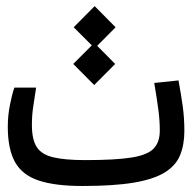

<svg xmlns="http://www.w3.org/2000/svg" viewBox="-20 -604 626 626"><path d="M248.5 2.4Q159.7 2.4 106.2 -15.4Q52.7 -33.2 29.1 -75.4Q5.4 -117.7 5.4 -190.9Q5.4 -227.1 12.5 -262.5Q19.5 -297.9 26.9 -318.4H97.7Q91.8 -280.3 87.9 -253.4Q84 -226.6 84 -196.3Q84 -149.9 99.4 -125.2Q114.7 -100.6 152.8 -91.3Q190.9 -82 258.3 -82Q356 -82 408.4 -90.3Q460.9 -98.6 481 -119.6Q501 -140.6 501 -178.2Q501 -210.9 496.3 -246.3Q491.7 -281.7 482.9 -333.5L562 -341.8Q570.8 -293.9 575.9 -256.6Q581.1 -219.2 581.1 -177.2Q581.1 -131.8 567.1 -97.9Q553.2 -64 517.1 -41.7Q481 -19.5 416 -8.5Q351.1 2.4 248.5 2.4ZM287.1 -326.7 218.8 -395.5 279.3 -456.1 220.2 -515.1 288.6 -584 356.9 -515.1 296.9 -454.6 355.5 -395.5Z"/></svg>

Font: Cascadia Code NF SemiLight
Style: Regular
Weight: 350
Monospace: yes
Designer: Aaron Bell
Foundry: Saja Typeworks
Version: Version 2404.023; ttfautohint (v1.8.4)